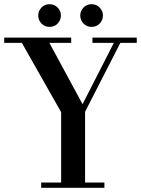

<svg xmlns="http://www.w3.org/2000/svg" viewBox="-39 -894 671 914"><path d="M252 -25V-360L65 -690H-19V-715H300V-690H196L354 -398L503 -690H401V-715H612V-690H534L366 -362V-25H458V0H157V-25ZM358.5 -782Q343 -798 343 -820Q343 -842 358.5 -858Q374 -874 397 -874Q420 -874 435.5 -858Q451 -842 451 -820Q451 -798 435.5 -782Q420 -766 397 -766Q374 -766 358.5 -782ZM158.5 -782Q143 -798 143 -820Q143 -842 158.5 -858Q174 -874 197 -874Q220 -874 235.5 -858Q251 -842 251 -820Q251 -798 235.5 -782Q220 -766 197 -766Q174 -766 158.5 -782Z"/></svg>

Font: Justus
Style: Oldstyle
Weight: 500
Version: Version 001.000